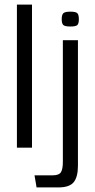

<svg xmlns="http://www.w3.org/2000/svg" viewBox="-20 -646 415 840"><path d="M54 -626H120V0H54ZM140 174 131 121H211Q238 121 246.5 107.5Q255 94 255 63V-470H321V79Q321 128 302.5 151Q284 174 235 174ZM288 -530Q264 -530 257 -536.5Q250 -543 250 -562Q250 -581 257 -588Q264 -595 288 -595Q312 -595 318.5 -588Q325 -581 325 -562Q325 -543 318.5 -536.5Q312 -530 288 -530Z"/></svg>

Font: Smooch Sans Thin Medium
Style: Regular
Weight: 500
Version: Version 1.010